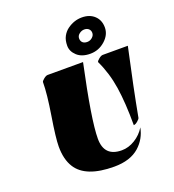

<svg xmlns="http://www.w3.org/2000/svg" viewBox="-163 -1053 1077 1188"><g transform="rotate(-20 375.0 -458.5)"><path d="M619.1 -163.6Q605 -91.3 550.8 -43Q491.2 9.8 385.7 9.8Q197.8 9.8 137.7 -86.4Q104 -139.6 104 -224.1Q104 -279.8 126.5 -418.5Q148.9 -557.1 148.9 -632.3Q148.9 -639.2 164.6 -651.9Q180.2 -664.6 191.4 -664.6H424.3Q348.1 -310.1 348.1 -187Q348.1 -69.3 463.9 -69.3Q508.8 -69.3 551.3 -95.5Q593.8 -121.6 619.1 -163.6ZM585.9 -190.4Q585.9 -336.9 570.1 -440.2Q554.2 -543.5 511.7 -632.3Q511.7 -639.2 527.3 -651.9Q543 -664.6 554.2 -664.6H719.2Q662.1 -405.8 628.4 -223.1Q627 -215.8 612.1 -203.1Q597.2 -190.4 585.9 -190.4ZM500 -851.6Q482.4 -851.6 466.8 -839.6Q451.2 -827.6 451.2 -810.1Q451.2 -792.5 461.9 -782.5Q472.7 -772.5 491.7 -772.5Q510.7 -772.5 525.4 -785.4Q540 -798.3 540 -814.7Q540 -831.1 529.1 -841.3Q518.1 -851.6 500 -851.6ZM415 -894.5Q459.5 -926.8 510.7 -926.8Q562 -926.8 593.3 -897.5Q624.5 -868.2 624.5 -819.8Q624.5 -771.5 582.5 -734.4Q540.5 -697.3 485.1 -697.3Q429.7 -697.3 398.2 -726.3Q366.7 -755.4 366.7 -792.5Q366.7 -829.6 380.4 -854.5Q394 -879.4 415 -894.5Z"/></g></svg>

Font: Emblema One
Style: Regular
Weight: 400
Designer: Riccardo De Franceschi
Foundry: Riccardo De Franceschi
Version: Version 1.003